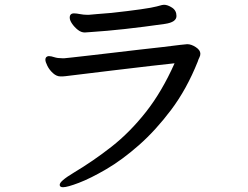

<svg xmlns="http://www.w3.org/2000/svg" viewBox="-20 -735 1040 804"><path d="M363 -601Q347 -600 335 -599Q320 -599 306 -610Q292 -621 282 -635.5Q272 -650 272 -661Q272 -679 290 -679Q300 -679 315 -676Q330 -673 345 -673H352Q360 -674 385.5 -676Q411 -678 447 -681Q520 -689 569 -696Q618 -703 636 -708Q654 -713 658.5 -714Q663 -715 667 -715Q682 -715 700.5 -703Q719 -691 719 -668Q719 -642 671 -635Q489 -609 363 -601ZM249 -491Q253 -491 282.5 -494.5Q312 -498 357.5 -503Q403 -508 456.5 -514.5Q510 -521 563 -527Q616 -533 661 -538Q756 -550 764 -550Q781 -550 800 -537.5Q819 -525 819 -510Q819 -502 815 -494.5Q811 -487 808 -477Q762 -362 697 -275.5Q632 -189 561.5 -127Q491 -65 425 -26.5Q359 12 310.5 30.5Q262 49 244 49Q230 49 230 39Q230 31 244 19Q259 6 289 -12Q371 -61 447.5 -121Q524 -181 591 -266Q658 -351 711 -470Q643 -463 451.5 -440Q260 -417 254 -416Q248 -415 242 -415H233Q217 -415 202 -428.5Q187 -442 178.5 -459Q170 -476 170 -485Q170 -498 183 -500H185Q194 -500 207.5 -495.5Q221 -491 242 -491Z"/></svg>

Font: Moon Stars Kai
Style: Bold
Weight: 700
Designer: GuiWonder
Version: Version 1.101